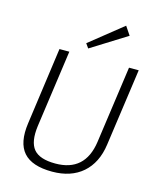

<svg xmlns="http://www.w3.org/2000/svg" viewBox="-135 -1027 926 1128"><g transform="rotate(15 328.0 -463.5)"><path d="M291 7Q168 7 116.5 -51.5Q65 -110 82 -231L147 -700H207L141 -230Q128 -132 164.5 -88Q201 -44 297 -44Q477 -44 504 -230L570 -700H629L563 -231Q555 -173 533 -129Q511 -85 476 -54.5Q441 -24 394.5 -8.5Q348 7 291 7ZM525 -882 309 -747 290 -774 490 -934Z"/></g></svg>

Font: Pathway Extreme 28pt ExtraLight
Style: Italic
Weight: 250
Italic angle: -8°
Designer: Eduardo Rodriguez Tunni
Foundry: Eduardo Rodriguez Tunni
Version: Version 1.001;gftools[0.9.26]